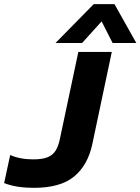

<svg xmlns="http://www.w3.org/2000/svg" viewBox="-63 -894 676 924"><path d="M204 -687 388 -874H488L593 -687H479L426 -791L332 -687ZM100 10Q59 10 23 4.5Q-13 -1 -43 -13L-14 -148Q8 -138 36.5 -132.5Q65 -127 96 -127Q141 -127 166.5 -137.5Q192 -148 205.5 -170.5Q219 -193 226 -229L314 -644H475L381 -199Q359 -98 293 -44Q227 10 100 10Z"/></svg>

Font: Kanit SemiBold
Style: Italic
Weight: 600
Italic angle: -12°
Designer: Katatrad Team
Foundry: CadsonDemak
Version: Version 2.000; ttfautohint (v1.8.3)